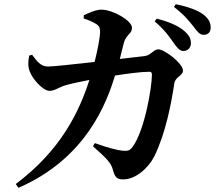

<svg xmlns="http://www.w3.org/2000/svg" viewBox="-20 -831 1040 915"><path d="M551 -550C559 -581 565 -607 570 -626C581 -668 609 -668 609 -699C609 -732 519 -785 463 -785C436 -785 402 -769 379 -758V-743C400 -736 423 -727 441 -715C454 -706 457 -697 457 -676C456 -648 444 -589 431 -536C328 -524 233 -514 208 -514C174 -514 155 -540 133 -570L119 -566C114 -537 112 -514 122 -490C134 -456 184 -398 216 -398C240 -398 259 -414 290 -424C317 -432 364 -442 406 -450C357 -297 269 -114 55 46L68 64C390 -76 488 -339 528 -471C587 -480 652 -489 693 -489C700 -489 704 -485 704 -476C704 -412 668 -205 611 -130C599 -114 589 -110 563 -113C539 -115 490 -128 432 -149L423 -134C486 -78 509 -56 518 -22C527 11 535 24 567 24C626 24 686 -29 715 -85C769 -194 797 -341 810 -430C815 -468 852 -468 852 -495C852 -528 765 -596 734 -596C713 -596 698 -567 670 -564ZM717 -729C765 -689 789 -653 808 -626C824 -603 837 -588 854 -588C875 -588 890 -604 890 -625C890 -644 883 -661 861 -681C830 -709 783 -728 727 -742ZM809 -798C862 -757 882 -729 901 -706C920 -681 931 -665 950 -665C972 -665 984 -678 984 -700C984 -723 974 -743 949 -762C921 -783 875 -799 818 -811Z"/></svg>

Font: Noto Serif CJK JP
Style: Bold
Weight: 700
Designer: Ryoko NISHIZUKA 西塚涼子 (kana & ideographs); Frank Grießhammer (Latin, Greek & Cyrillic); Wenlong ZHANG 张文龙 (bopomofo); San
Foundry: Adobe Systems Incorporated
Version: Version 1.000;PS 1;hotconv 16.6.53;makeotf.lib2.5.65590